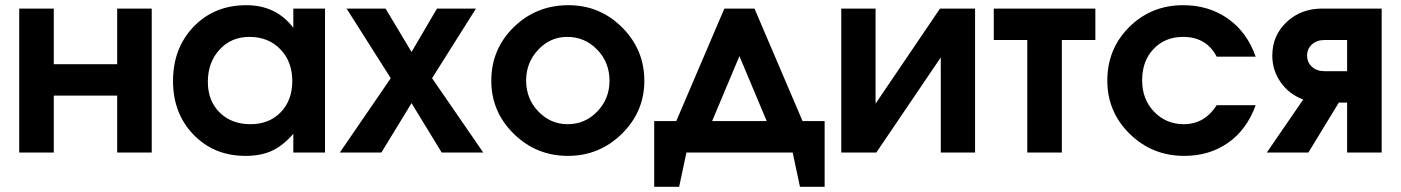

<svg xmlns="http://www.w3.org/2000/svg" viewBox="-20 -587 5392 739"><path d="M54 0V-554H187V-340H431V-554H564V0H431V-219H187V0Z M646 -275Q646 -402 725.5 -484.5Q805 -567 928 -567Q1043 -567 1109 -480V-554H1231V0H1109V-72Q1069 -26 1026.5 -6.5Q984 13 925 13Q804 13 725 -68.5Q646 -150 646 -275ZM780 -272Q780 -199 825.5 -154Q871 -109 944 -109Q1016 -109 1060.5 -155Q1105 -201 1105 -275Q1105 -350 1059 -397.5Q1013 -445 940 -445Q870 -445 825 -396Q780 -347 780 -272Z M1288 0 1484 -286 1314 -554H1464L1564 -387L1662 -554H1812L1643 -286L1840 0H1680L1564 -190L1448 0Z M1871 -276Q1871 -398 1957.5 -482.5Q2044 -567 2168 -567Q2289 -567 2374.5 -481.5Q2460 -396 2460 -276Q2460 -157 2373.5 -72Q2287 13 2166 13Q2044 13 1957.5 -72Q1871 -157 1871 -276ZM2165 -109Q2232 -109 2279 -158Q2326 -207 2326 -276Q2326 -347 2278.5 -396Q2231 -445 2163 -445Q2098 -445 2051.5 -395.5Q2005 -346 2005 -277Q2005 -207 2052 -158Q2099 -109 2165 -109Z M2498 132V-121H2583L2768 -554H2884L3069 -121H3154V132H3059L3031 0H2622L2594 132ZM2721 -121H2931L2826 -371Z M3218 0V-554H3350V-188L3598 -554H3733V0H3601V-366L3353 0Z M3934 0V-433H3805V-554H4196V-433H4067V0Z M4663 -182H4813Q4779 -88 4707 -37.5Q4635 13 4538 13Q4415 13 4328.5 -71.5Q4242 -156 4242 -277Q4242 -399 4326.5 -483Q4411 -567 4534 -567Q4633 -567 4706.5 -515Q4780 -463 4813 -369H4663Q4623 -445 4534 -445Q4464 -445 4420 -398.5Q4376 -352 4376 -278Q4376 -205 4422 -157Q4468 -109 4537 -109Q4616 -109 4663 -182Z M5165 -313V-433H5078Q5048 -433 5029.5 -416Q5011 -399 5011 -373Q5011 -347 5029.5 -330Q5048 -313 5078 -313ZM4856 0 4996 -204Q4942 -224 4909.5 -270Q4877 -316 4877 -373Q4877 -450 4932 -502Q4987 -554 5069 -554H5298V0H5165V-192H5133L5016 0Z"/></svg>

Font: Involve
Style: Bold
Weight: 700
Designer: Stefan Peev
Foundry: Context Ltd.
Version: Version 1.001